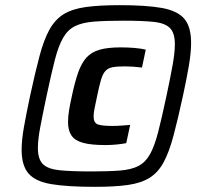

<svg xmlns="http://www.w3.org/2000/svg" viewBox="-20 -716 787 744"><path d="M348.5 8Q242.2 8 179.9 -2.3Q117.6 -12.6 90.7 -43.5Q63.8 -74.4 63.8 -135.6Q63.8 -173.6 72.9 -224.5Q82 -275.3 96.5 -344Q116.5 -436.3 133.2 -499Q149.8 -561.7 171.5 -601Q193.3 -640.3 226.5 -660.9Q259.7 -681.4 312.2 -688.7Q364.7 -696 443.7 -696Q546.6 -696 607 -685.2Q667.4 -674.4 694 -643.5Q720.5 -612.6 720.5 -549.8Q720.5 -512.8 712 -462Q703.4 -411.3 688.8 -344Q668.8 -251.7 651.9 -188.7Q635 -125.7 613.8 -86.7Q592.7 -47.7 559.8 -27.1Q526.9 -6.6 476.1 0.7Q425.2 8 348.5 8ZM334.6 -51.7Q402 -51.7 445.6 -55.2Q489.2 -58.8 516.5 -72.9Q543.7 -87.1 561.3 -118.5Q578.9 -149.9 592.9 -204.6Q607 -259.3 625 -344Q640 -414.6 648.8 -463.5Q657.6 -512.4 657.6 -544.5Q657.6 -588.2 638.5 -607.4Q619.4 -626.6 575.7 -631.2Q532 -635.8 458.1 -635.8Q388.9 -635.8 343.7 -632.2Q298.5 -628.6 270.3 -614.5Q242.2 -600.4 224.4 -569.2Q206.5 -538.1 192.4 -483.4Q178.4 -428.7 160.4 -344Q145.4 -272.9 136.1 -224Q126.8 -175 126.8 -142.5Q126.8 -99.2 146.4 -80Q165.9 -60.8 211.6 -56.2Q257.3 -51.7 334.6 -51.7ZM387.6 -153.9Q334.1 -153.9 302.3 -162.4Q270.6 -170.9 257.1 -190.7Q243.6 -210.4 243.6 -243.1Q243.6 -263.1 247.5 -287.8Q251.4 -312.4 258.4 -343.4Q270 -398.1 282.8 -434.7Q295.6 -471.3 314.8 -492.7Q334.1 -514.1 365.8 -523.3Q397.6 -532.4 447.4 -532.4Q475.6 -532.4 501.5 -530.2Q527.5 -528 544.8 -523.6L530.2 -454.3Q513.6 -456.3 496.3 -457.6Q478.9 -458.8 464.5 -458.8Q434.2 -458.8 416.6 -455.6Q398.9 -452.3 388.6 -441.1Q378.2 -429.9 371.3 -406.5Q364.4 -383.1 356.3 -343.4Q350.7 -316.7 346.7 -297.5Q342.7 -278.3 342.7 -265.1Q342.7 -239.8 359.2 -233.9Q375.6 -228 415.2 -228Q435.2 -228 453.2 -229.5Q471.2 -231 484.4 -232L469.2 -161.3Q451.9 -157.9 430.5 -155.9Q409.1 -153.9 387.6 -153.9Z"/></svg>

Font: Saira Thin
Style: Italic
Weight: 100
Italic angle: -12°
Designer: Hector Gatti with collaboration of the Omnibus-Type team
Foundry: Omnibus-Type
Version: Version 1.101